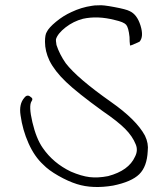

<svg xmlns="http://www.w3.org/2000/svg" viewBox="-20 -680 624 752"><path d="M339.8 -657.2Q348.6 -659.2 367.2 -659.2Q381.8 -661.1 428.2 -652.3Q474.6 -643.6 487.3 -636.7Q516.6 -624 530.3 -580.1Q543.9 -536.1 526.4 -516.6Q491.2 -500 489.3 -502Q487.3 -516.6 487.3 -535.2Q483.4 -572.3 474.1 -583Q464.8 -593.8 429.7 -601.6Q362.3 -619.1 304.7 -606.4Q267.6 -596.7 236.8 -572.8Q206.1 -548.8 199.2 -526.4Q198.2 -523.4 201.2 -503.9Q212.9 -467.8 237.3 -432.6Q282.2 -374 414.1 -281.2Q514.6 -210.9 547.9 -148.4Q562.5 -118.2 558.6 -87.9Q555.7 -27.3 525.4 2.4Q495.1 32.2 422.9 46.9Q342.8 60.5 281.2 41Q247.1 30.3 208.5 8.3Q169.9 -13.7 149.4 -35.2Q115.2 -66.4 91.8 -118.7Q68.4 -170.9 60.5 -228.5Q53.7 -272.5 75.2 -296.9Q86.9 -312.5 100.6 -299.8Q111.3 -293.9 103.5 -283.2Q91.8 -265.6 106.9 -201.2Q122.1 -136.7 147.5 -100.6Q188.5 -41 257.8 -7.8Q298.8 9.8 331.1 13.7Q363.3 17.6 403.3 9.8Q484.4 -11.7 508.8 -66.4Q521.5 -90.8 511.7 -114.3Q499 -146.5 469.7 -175.8Q440.4 -205.1 381.8 -245.1Q283.2 -316.4 238.8 -358.9Q194.3 -401.4 173.8 -442.4Q156.2 -479.5 156.2 -516.6Q156.2 -543.9 163.1 -554.7Q170.9 -571.3 199.2 -594.7Q227.5 -618.2 259.8 -632.8Q298.8 -651.4 339.8 -657.2Z"/></svg>

Font: JasonHandwriting2
Style: Regular
Weight: 400
Version: Version 1.05.10